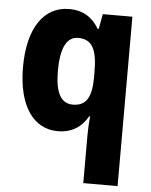

<svg xmlns="http://www.w3.org/2000/svg" viewBox="-55 -606 702 892"><g transform="rotate(5 295.5 -160.0)"><path d="M367 18V240H527V-550H389L376 -480H371C341 -530 299 -560 231 -560C116 -560 41 -458 41 -273C41 -91 115 10 227 10C295 10 339 -22 367 -71H372C368 -37 367 -6 367 18ZM287 -119C231 -119 204 -167 204 -270C204 -375 231 -430 285 -430C353 -430 374 -379 374 -278V-254C374 -163 350 -119 287 -119Z"/></g></svg>

Font: Noto Sans Lao Looped SemiCondensed ExtraBold
Style: Regular
Weight: 800
Width: 4
Designer: Mark Frömberg, Ben Mitchell
Foundry: The Fontpad Ltd
Version: Version 1.002